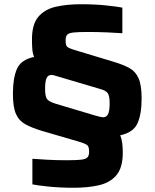

<svg xmlns="http://www.w3.org/2000/svg" viewBox="-20 -716 731 907"><path d="M329 171Q264 171 210.5 165.5Q157 160 133 155V34Q157 36 202 38.5Q247 41 295 41Q339 41 362 38.5Q385 36 393 27.5Q401 19 401 1Q401 -22 393 -29.5Q385 -37 352 -47L177 -98Q131 -112 100.5 -128.5Q70 -145 55.5 -177.5Q41 -210 41 -273Q41 -347 60 -390.5Q79 -434 141 -447Q134 -464 132.5 -485Q131 -506 131 -530Q131 -601 161 -636.5Q191 -672 243 -684Q295 -696 362 -696Q427 -696 480 -690.5Q533 -685 558 -680V-559Q532 -561 486.5 -563Q441 -565 395 -565Q350 -565 327.5 -562.5Q305 -560 297.5 -552Q290 -544 290 -526Q290 -510 293 -502Q296 -494 307 -489Q318 -484 342 -477L517 -424Q561 -411 590.5 -395Q620 -379 634.5 -346.5Q649 -314 649 -251Q649 -177 629.5 -133.5Q610 -90 548 -77Q555 -60 557.5 -39Q560 -18 560 5Q560 76 530 111.5Q500 147 447.5 159Q395 171 329 171ZM193 -296Q193 -259 203 -247Q213 -235 243 -226L427 -171Q441 -167 451.5 -164.5Q462 -162 468 -162Q483 -162 490.5 -177Q498 -192 498 -228Q498 -264 488.5 -276.5Q479 -289 452 -296L266 -351Q251 -355 240.5 -358.5Q230 -362 223 -362Q207 -362 200 -347Q193 -332 193 -296Z"/></svg>

Font: Saira
Style: Bold
Weight: 700
Designer: Hector Gatti with collaboration of the Omnibus-Type team
Foundry: Omnibus-Type
Version: Version 1.100; ttfautohint (v1.8.3)